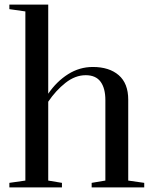

<svg xmlns="http://www.w3.org/2000/svg" viewBox="-20 -820 669 840"><path d="M21 -20 91 -30V-770L21 -780V-800H191V-410Q228 -464 278 -495.5Q328 -527 386 -527Q458 -527 499.5 -491Q541 -455 541 -384V-30L611 -20V0H381V-20L441 -30V-382Q441 -434 420 -462.5Q399 -491 355 -491Q309 -491 266.5 -457.5Q224 -424 191 -375V-30L251 -20V0H21Z"/></svg>

Font: Prata
Style: Regular
Weight: 400
Designer: Ivan Petrov
Foundry: Cyreal
Version: Version 2.000